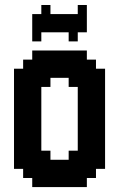

<svg xmlns="http://www.w3.org/2000/svg" viewBox="-20 -761 484 781"><path d="M259.3 -629.6H148.1V-592.6H111.1V-703.7H148.1V-740.7H185.2V-703.7H296.3V-740.7H333.3V-629.6H296.3V-592.6H259.3ZM37 -481.5H74.1V-518.5H111.1V-555.6H333.3V-518.5H370.4V-481.5H407.4V-74.1H370.4V-37H333.3V0H111.1V-37H74.1V-74.1H37ZM259.3 -148.1H296.3V-407.4H259.3V-444.4H185.2V-407.4H148.1V-148.1H185.2V-111.1H259.3Z"/></svg>

Font: Jersey 15
Style: Regular
Weight: 400
Designer: Sarah Cadigan-Fried
Version: Version 1.001; ttfautohint (v1.8.4.7-5d5b)